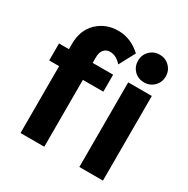

<svg xmlns="http://www.w3.org/2000/svg" viewBox="-170 -907 1034 1057"><g transform="rotate(30 347.0 -378.5)"><path d="M250 -569V-533H380V-425H250V0H99V-425H36V-533H99V-566Q99 -654 152.5 -705.5Q206 -757 285.5 -757Q365 -757 430 -697L376 -596Q343 -634 303 -634Q280 -634 265 -617.5Q250 -601 250 -569ZM623 0H473V-538H623ZM485 -606Q460 -632 460 -669Q460 -706 485.5 -731.5Q511 -757 548 -757Q585 -757 610.5 -731.5Q636 -706 636 -669Q636 -632 610.5 -606.5Q585 -581 548 -581Q511 -581 485 -606Z"/></g></svg>

Font: Montserrat_am3
Style: Bold
Weight: 700
Designer: Julieta Ulanovsky
Foundry: Julieta Ulanovsky. Armenina letters added by Vahan Hovhannisyan
Version: Version 2.001